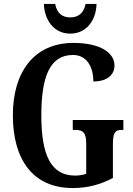

<svg xmlns="http://www.w3.org/2000/svg" viewBox="-20 -941 673 971"><path d="M335 -771C423 -771 467 -846 468 -921H413C403 -873 375 -853 335 -853C296 -853 268 -873 259 -921H202C204 -846 248 -771 335 -771ZM348 10C422 10 487 -7 551 -41V-211C551 -270 562 -284 596 -284H604V-334H348V-284H361C400 -284 416 -270 416 -215V-62C398 -56 378 -53 360 -53C235 -53 189 -161 189 -358C189 -559 235 -663 349 -663C418 -663 452 -604 452 -529C524 -529 559 -564 559 -610C559 -674 487 -724 352 -724C150 -724 45 -574 45 -358C45 -137 144 10 348 10Z"/></svg>

Font: Noto Serif Khmer ExtraCondensed
Style: Bold
Weight: 700
Width: 2
Designer: Danh Hong and the Monotype Design Team
Foundry: Monotype Imaging Inc.
Version: Version 2.004